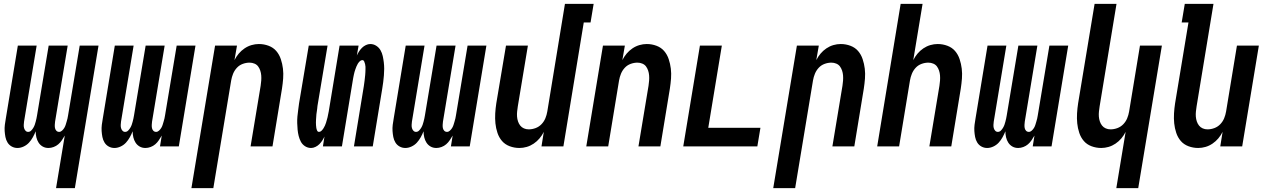

<svg xmlns="http://www.w3.org/2000/svg" viewBox="-20 -755 6540 990"><path d="M269 215 314 -56Q307 -44 299 -32Q291 -20 280.5 -11Q270 -2 256.5 3Q243 8 230 8Q213 8 200 0.5Q187 -7 179 -19.5Q171 -32 167.5 -47Q164 -62 164 -78Q158 -63 149.5 -47.5Q141 -32 129.5 -19.5Q118 -7 102 0.5Q86 8 70 8Q54 8 40.5 0.5Q27 -7 19 -20Q11 -33 8 -48.5Q5 -64 4 -79.5Q3 -95 5 -111.5Q7 -128 10 -144L72 -520H169L104 -128Q103 -120 102.5 -111.5Q102 -103 104 -95Q106 -87 111.5 -81Q117 -75 125 -75Q134 -75 140.5 -81.5Q147 -88 151.5 -95.5Q156 -103 159 -111Q162 -119 164 -127.5Q166 -136 168 -144Q170 -152 171 -160L231 -520H329L264 -128Q263 -120 262.5 -111.5Q262 -103 263.5 -95Q265 -87 270.5 -81Q276 -75 285 -75Q293 -75 300 -81.5Q307 -88 311.5 -95.5Q316 -103 318.5 -111Q321 -119 323.5 -127.5Q326 -136 328 -144Q330 -152 331 -160L391 -520H488L366 215Z M570 8Q554 8 540.5 0.5Q527 -7 519 -20Q511 -33 508 -48.5Q505 -64 504 -79.5Q503 -95 505 -111.5Q507 -128 510 -144L572 -520H669L604 -128Q603 -120 602.5 -111.5Q602 -103 604 -95Q606 -87 611.5 -81Q617 -75 625 -75Q634 -75 640.5 -81.5Q647 -88 651.5 -95.5Q656 -103 659 -111Q662 -119 664 -127.5Q666 -136 668 -144Q670 -152 671 -160L731 -520H829L764 -128Q763 -120 762.5 -111.5Q762 -103 763.5 -95Q765 -87 770.5 -81Q776 -75 785 -75Q793 -75 800 -81.5Q807 -88 811.5 -95.5Q816 -103 818.5 -111Q821 -119 823.5 -127.5Q826 -136 828 -144Q830 -152 831 -160L891 -520H988L902 0H805L814 -56Q807 -44 799 -32Q791 -20 780.5 -11Q770 -2 756.5 3Q743 8 730 8Q713 8 700 0.5Q687 -7 679 -19.5Q671 -32 667.5 -47Q664 -62 664 -78Q658 -63 649.5 -47.5Q641 -32 629.5 -19.5Q618 -7 602 0.5Q586 8 570 8Z M967 215 1089 -520H1202L1189 -445Q1198 -463 1211 -478.5Q1224 -494 1241 -505.5Q1258 -517 1277 -522.5Q1296 -528 1315 -528Q1341 -528 1365 -519Q1389 -510 1404.5 -492Q1420 -474 1428 -450Q1436 -426 1439 -401Q1442 -376 1440 -350Q1438 -324 1434 -298L1385 0H1272L1324 -313Q1326 -326 1327 -339.5Q1328 -353 1327 -366Q1326 -379 1322 -391Q1318 -403 1311 -412.5Q1304 -422 1292 -427Q1280 -432 1267 -432Q1249 -432 1231.5 -425.5Q1214 -419 1201.5 -405.5Q1189 -392 1182 -375Q1175 -358 1172 -340L1080 215Z M1584 8Q1567 8 1553 -1Q1539 -10 1531.5 -24Q1524 -38 1520 -54Q1516 -70 1514.5 -86.5Q1513 -103 1512.5 -120Q1512 -137 1513.5 -154Q1515 -171 1517.5 -188Q1520 -205 1522 -222L1572 -520H1669L1617 -209Q1616 -202 1615.5 -194.5Q1615 -187 1613.5 -180Q1612 -173 1611.5 -166Q1611 -159 1610.5 -152Q1610 -145 1609.5 -137.5Q1609 -130 1609 -123Q1609 -116 1609.5 -109Q1610 -102 1611 -95.5Q1612 -89 1615 -82Q1618 -75 1625 -75Q1632 -75 1638 -81Q1644 -87 1648 -93.5Q1652 -100 1655.5 -107.5Q1659 -115 1661 -122Q1663 -129 1665 -136Q1667 -143 1669 -150.5Q1671 -158 1672 -165.5Q1673 -173 1675 -180L1731 -520H1829L1820 -469Q1825 -480 1831.5 -490Q1838 -500 1846.5 -508.5Q1855 -517 1866.5 -522.5Q1878 -528 1889 -528Q1906 -528 1920 -519Q1934 -510 1942 -496Q1950 -482 1953.5 -466Q1957 -450 1959 -433.5Q1961 -417 1961 -400Q1961 -383 1959.5 -366Q1958 -349 1956 -332Q1954 -315 1951 -298L1902 0H1805L1856 -311Q1857 -318 1858 -325.5Q1859 -333 1860 -340Q1861 -347 1861.5 -354Q1862 -361 1863 -368Q1864 -375 1864 -382.5Q1864 -390 1864.5 -397Q1865 -404 1864.5 -411Q1864 -418 1862.5 -424.5Q1861 -431 1858 -438Q1855 -445 1848 -445Q1841 -445 1835 -439Q1829 -433 1825 -426.5Q1821 -420 1818 -412.5Q1815 -405 1812.5 -398Q1810 -391 1808 -384Q1806 -377 1804.5 -369.5Q1803 -362 1801.5 -354.5Q1800 -347 1799 -340L1743 0H1645L1653 -51Q1648 -40 1641.5 -30Q1635 -20 1626.5 -11.5Q1618 -3 1606.5 2.5Q1595 8 1584 8Z M2070 8Q2054 8 2040.5 0.5Q2027 -7 2019 -20Q2011 -33 2008 -48.5Q2005 -64 2004 -79.5Q2003 -95 2005 -111.5Q2007 -128 2010 -144L2072 -520H2169L2104 -128Q2103 -120 2102.5 -111.5Q2102 -103 2104 -95Q2106 -87 2111.5 -81Q2117 -75 2125 -75Q2134 -75 2140.5 -81.5Q2147 -88 2151.5 -95.5Q2156 -103 2159 -111Q2162 -119 2164 -127.5Q2166 -136 2168 -144Q2170 -152 2171 -160L2231 -520H2329L2264 -128Q2263 -120 2262.5 -111.5Q2262 -103 2263.5 -95Q2265 -87 2270.5 -81Q2276 -75 2285 -75Q2293 -75 2300 -81.5Q2307 -88 2311.5 -95.5Q2316 -103 2318.5 -111Q2321 -119 2323.5 -127.5Q2326 -136 2328 -144Q2330 -152 2331 -160L2391 -520H2488L2402 0H2305L2314 -56Q2307 -44 2299 -32Q2291 -20 2280.5 -11Q2270 -2 2256.5 3Q2243 8 2230 8Q2213 8 2200 0.5Q2187 -7 2179 -19.5Q2171 -32 2167.5 -47Q2164 -62 2164 -78Q2158 -63 2149.5 -47.5Q2141 -32 2129.5 -19.5Q2118 -7 2102 0.5Q2086 8 2070 8Z M2658 8Q2632 8 2608 -1Q2584 -10 2568.5 -28Q2553 -46 2545 -70Q2537 -94 2534.5 -119Q2532 -144 2533.5 -170Q2535 -196 2539 -222L2589 -520H2702L2650 -207Q2648 -194 2646.5 -180.5Q2645 -167 2646 -154Q2647 -141 2651 -129Q2655 -117 2662.5 -107.5Q2670 -98 2681.5 -93Q2693 -88 2706 -88Q2724 -88 2741.5 -94.5Q2759 -101 2772 -114.5Q2785 -128 2792 -145Q2799 -162 2802 -180L2893 -735H3041L3025 -639H2990L2885 0H2772L2784 -75Q2775 -57 2762 -41.5Q2749 -26 2732 -14.5Q2715 -3 2696 2.5Q2677 8 2658 8Z M3003 0 3089 -520H3202L3189 -445Q3198 -463 3211 -478.5Q3224 -494 3241 -505.5Q3258 -517 3277 -522.5Q3296 -528 3315 -528Q3341 -528 3365 -519Q3389 -510 3404.5 -492Q3420 -474 3428 -450Q3436 -426 3439 -401Q3442 -376 3440 -350Q3438 -324 3434 -298L3385 0H3272L3324 -313Q3326 -326 3327 -339.5Q3328 -353 3327 -366Q3326 -379 3322 -391Q3318 -403 3311 -412.5Q3304 -422 3292 -427Q3280 -432 3267 -432Q3249 -432 3231.5 -425.5Q3214 -419 3201.5 -405.5Q3189 -392 3182 -375Q3175 -358 3172 -340L3116 0Z M3503 0 3589 -520H3702L3632 -96H3901L3885 0Z M3967 215 4089 -520H4202L4189 -445Q4198 -463 4211 -478.5Q4224 -494 4241 -505.5Q4258 -517 4277 -522.5Q4296 -528 4315 -528Q4341 -528 4365 -519Q4389 -510 4404.5 -492Q4420 -474 4428 -450Q4436 -426 4439 -401Q4442 -376 4440 -350Q4438 -324 4434 -298L4385 0H4272L4324 -313Q4326 -326 4327 -339.5Q4328 -353 4327 -366Q4326 -379 4322 -391Q4318 -403 4311 -412.5Q4304 -422 4292 -427Q4280 -432 4267 -432Q4249 -432 4231.5 -425.5Q4214 -419 4201.5 -405.5Q4189 -392 4182 -375Q4175 -358 4172 -340L4080 215Z M4503 0 4624 -735H4737L4689 -445Q4698 -463 4711 -478.5Q4724 -494 4741 -505.5Q4758 -517 4777 -522.5Q4796 -528 4815 -528Q4841 -528 4865 -519Q4889 -510 4904.5 -492Q4920 -474 4928 -450Q4936 -426 4939 -401Q4942 -376 4940 -350Q4938 -324 4934 -298L4885 0H4772L4824 -313Q4826 -326 4827 -339.5Q4828 -353 4827 -366Q4826 -379 4822 -391Q4818 -403 4811 -412.5Q4804 -422 4792 -427Q4780 -432 4767 -432Q4749 -432 4731.5 -425.5Q4714 -419 4701.5 -405.5Q4689 -392 4682 -375Q4675 -358 4672 -340L4616 0Z M5070 8Q5054 8 5040.5 0.5Q5027 -7 5019 -20Q5011 -33 5008 -48.5Q5005 -64 5004 -79.5Q5003 -95 5005 -111.5Q5007 -128 5010 -144L5072 -520H5169L5104 -128Q5103 -120 5102.5 -111.5Q5102 -103 5104 -95Q5106 -87 5111.5 -81Q5117 -75 5125 -75Q5134 -75 5140.5 -81.5Q5147 -88 5151.5 -95.5Q5156 -103 5159 -111Q5162 -119 5164 -127.5Q5166 -136 5168 -144Q5170 -152 5171 -160L5231 -520H5329L5264 -128Q5263 -120 5262.5 -111.5Q5262 -103 5263.5 -95Q5265 -87 5270.5 -81Q5276 -75 5285 -75Q5293 -75 5300 -81.5Q5307 -88 5311.5 -95.5Q5316 -103 5318.5 -111Q5321 -119 5323.5 -127.5Q5326 -136 5328 -144Q5330 -152 5331 -160L5391 -520H5488L5402 0H5305L5314 -56Q5307 -44 5299 -32Q5291 -20 5280.5 -11Q5270 -2 5256.5 3Q5243 8 5230 8Q5213 8 5200 0.5Q5187 -7 5179 -19.5Q5171 -32 5167.5 -47Q5164 -62 5164 -78Q5158 -63 5149.5 -47.5Q5141 -32 5129.5 -19.5Q5118 -7 5102 0.5Q5086 8 5070 8Z M5736 215 5784 -75Q5775 -57 5762 -41.5Q5749 -26 5732 -14.5Q5715 -3 5696 2.5Q5677 8 5658 8Q5632 8 5608 -1Q5584 -10 5568.5 -28Q5553 -46 5545 -70Q5537 -94 5534.5 -119Q5532 -144 5533.5 -170Q5535 -196 5539 -222L5624 -735H5737L5650 -207Q5648 -194 5646.5 -180.5Q5645 -167 5646 -154Q5647 -141 5651 -129Q5655 -117 5662.5 -107.5Q5670 -98 5681.5 -93Q5693 -88 5706 -88Q5724 -88 5741.5 -94.5Q5759 -101 5772 -114.5Q5785 -128 5792 -145Q5799 -162 5802 -180L5858 -520H5971L5849 215Z M6158 8Q6132 8 6108 -1Q6084 -10 6068.5 -28Q6053 -46 6045 -70Q6037 -94 6034.5 -119Q6032 -144 6033.5 -170Q6035 -196 6039 -222L6108 -639H6073L6089 -735H6237L6150 -207Q6148 -194 6146.5 -180.5Q6145 -167 6146 -154Q6147 -141 6151 -129Q6155 -117 6162.5 -107.5Q6170 -98 6181.5 -93Q6193 -88 6206 -88Q6224 -88 6241.5 -94.5Q6259 -101 6272 -114.5Q6285 -128 6292 -145Q6299 -162 6302 -180L6358 -520H6471L6385 0H6272L6284 -75Q6275 -57 6262 -41.5Q6249 -26 6232 -14.5Q6215 -3 6196 2.5Q6177 8 6158 8Z"/></svg>

Font: Iosevka Oblique
Style: Bold
Weight: 700
Italic angle: -9°
Monospace: yes
Designer: Belleve Invis
Foundry: Belleve Invis
Version: Version 32.5.0; ttfautohint (v1.8.4)